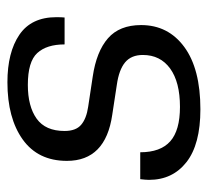

<svg xmlns="http://www.w3.org/2000/svg" viewBox="-42 -524 576 533"><g transform="rotate(-90 246.5 -258.0)"><path d="M209 9.8Q111.8 9.8 62.5 -28.8Q13.2 -67.4 13.2 -132.8Q13.2 -141.6 15.1 -157.2H89.8Q89.8 -101.1 120.1 -74Q150.4 -46.9 215.8 -46.9Q284.7 -46.9 322.3 -74.2Q359.9 -101.6 359.9 -149.9Q359.9 -182.1 339.4 -199.2Q318.8 -216.3 276.9 -222.2L193.8 -234.9Q65.9 -253.4 65.9 -360.8Q65.9 -440.9 125.2 -483.4Q184.6 -525.9 284.2 -525.9Q367.2 -525.9 416 -492.7Q464.8 -459.5 464.8 -390.1Q464.8 -375 463.9 -367.2H389.2Q389.2 -417 365.2 -443.1Q341.3 -469.2 276.9 -469.2Q217.3 -469.2 183.1 -444.8Q148.9 -420.4 148.9 -367.2Q148.9 -335.9 166 -321.3Q183.1 -306.6 215.8 -301.8L299.8 -289.1Q369.6 -278.8 406.2 -246.8Q442.9 -214.8 442.9 -154.8Q442.9 -79.6 382.1 -34.9Q321.3 9.8 209 9.8Z"/></g></svg>

Font: Creato Display
Style: Italic
Weight: 400
Italic angle: -10°
Version: Version 1.000